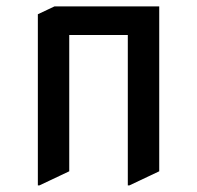

<svg xmlns="http://www.w3.org/2000/svg" viewBox="-20 -557 613 597"><path d="M102.5 19.5H97.7V-512.7L149.4 -537.1H475.1V-24.4L382.3 19.5H377.4V-448.2H195.3V-24.4Z"/></svg>

Font: Nova Round
Style: Book
Weight: 400
Version: Version 2.000